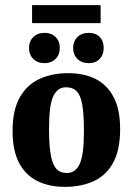

<svg xmlns="http://www.w3.org/2000/svg" viewBox="-20 -718 518 748"><path d="M307 -206Q307 -269 301 -307Q295 -345 279.5 -361.5Q264 -378 237 -378Q204 -378 187.5 -343Q171 -308 171 -217Q171 -154 177.5 -116Q184 -78 199 -61Q214 -44 241 -44Q274 -44 290.5 -79.5Q307 -115 307 -206ZM29 -207Q29 -290 57.5 -339.5Q86 -389 135 -411Q184 -433 245 -433Q309 -433 354 -409.5Q399 -386 423.5 -338Q448 -290 448 -216Q448 -132 420 -82.5Q392 -33 343.5 -11.5Q295 10 233 10Q170 10 124 -13.5Q78 -37 53.5 -85Q29 -133 29 -207ZM154 -472Q126 -472 109.5 -488.5Q93 -505 93 -531Q93 -557 109.5 -573.5Q126 -590 154 -590Q180 -590 196.5 -574Q213 -558 213 -531Q213 -505 196.5 -488.5Q180 -472 154 -472ZM326 -472Q298 -472 281.5 -488.5Q265 -505 265 -531Q265 -557 281.5 -573.5Q298 -590 326 -590Q353 -590 368.5 -574Q384 -558 384 -531Q384 -505 368.5 -488.5Q353 -472 326 -472ZM105 -698H372V-628H105Z"/></svg>

Font: Rasa
Style: Bold
Weight: 700
Designer: Anna Giedrys (Yrsa+Rasa design), David Brezina (Yrsa art-direction, Rasa art-direction, design)
Foundry: Rosetta Type Foundry
Version: Version 2.004